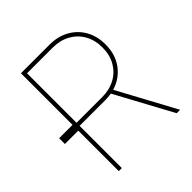

<svg xmlns="http://www.w3.org/2000/svg" viewBox="-195 -868 1009 1009"><g transform="rotate(-45 310.0 -363.5)"><path d="M115.1 0V-301.1H15.6V-343.8H115.1V-727.3H328.1Q389.2 -727.3 436.3 -701.3Q483.3 -675.4 510.1 -628.9Q536.9 -582.4 536.9 -519.9Q536.9 -445.3 498.4 -393.6Q459.9 -342 396.3 -323.2L571 0H545.5L373.6 -317.8Q351.6 -313.9 328.1 -313.9H137.8V0ZM137.8 -336.6H328.1Q382.8 -336.6 424.7 -359.4Q466.6 -382.1 490.4 -423.3Q514.2 -464.5 514.2 -519.9Q514.2 -575.6 490.4 -617.2Q466.6 -658.7 424.7 -681.6Q382.8 -704.5 328.1 -704.5H137.8Z"/></g></svg>

Font: Inter UI Thin
Style: Regular
Weight: 100
Designer: Rasmus Andersson
Foundry: rsms
Version: 3.2;8d6f07862